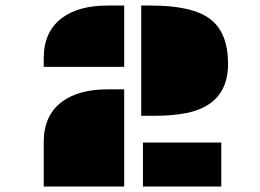

<svg xmlns="http://www.w3.org/2000/svg" viewBox="-20 -685 955 705"><path d="M498.5 -664.6H534.7Q686.5 -664.6 751.5 -615.2Q817.4 -565.4 817.4 -450.2Q817.4 -301.3 665 -270Q614.7 -259.8 548.3 -259.8H498.5ZM140.6 -471.7Q140.6 -569.8 209 -620.1Q270 -664.6 375 -664.6H436V-439.5H140.6ZM140.6 -164.1Q140.6 -262.2 209 -312.5Q270 -356.9 375 -356.9H436V0H140.6ZM504.9 -161.6H792.5V0H504.9Z"/></svg>

Font: Plaster
Style: Regular
Weight: 400
Designer: Eben Sorkin
Foundry: Eben Sorkin
Version: Version 1.007